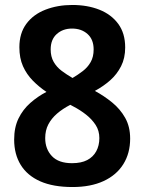

<svg xmlns="http://www.w3.org/2000/svg" viewBox="-20 -743 581 773"><path d="M271 -723Q332 -723 380 -704Q428 -685 456 -647Q484 -609 484 -552Q484 -509 467.5 -476.5Q451 -444 424 -420Q397 -396 362 -377Q399 -357 431.5 -330.5Q464 -304 484 -268.5Q504 -233 504 -185Q504 -126 476.5 -82Q449 -38 397 -14Q345 10 272 10Q194 10 142 -13Q90 -36 63.5 -79Q37 -122 37 -181Q37 -230 54.5 -266Q72 -302 102 -328.5Q132 -355 167 -373Q137 -393 112 -418.5Q87 -444 72.5 -476.5Q58 -509 58 -553Q58 -609 86 -647Q114 -685 163 -704Q212 -723 271 -723ZM162 -187Q162 -143 189 -114.5Q216 -86 270 -86Q307 -86 331 -98.5Q355 -111 367.5 -134Q380 -157 380 -187Q380 -217 365 -240Q350 -263 326.5 -281.5Q303 -300 276 -314L263 -321Q232 -305 209.5 -285.5Q187 -266 174.5 -242Q162 -218 162 -187ZM270 -628Q233 -628 208.5 -606Q184 -584 184 -544Q184 -515 196 -494Q208 -473 228 -458Q248 -443 272 -429Q294 -442 313.5 -457Q333 -472 345 -493Q357 -514 357 -544Q357 -584 332.5 -606Q308 -628 270 -628Z"/></svg>

Font: Noto Sans Display SemiBold
Style: Regular
Weight: 600
Designer: Monotype Design Team
Foundry: Monotype Imaging Inc.
Version: Version 2.003